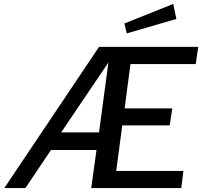

<svg xmlns="http://www.w3.org/2000/svg" viewBox="-20 -963 1048 983"><path d="M867 -943 617 -843 629 -792 883 -866ZM919 -88H575L606 -321H849L862 -408H618L648 -635H982L995 -723H487L2 0H110L241 -195H474L447 0H908ZM487 -285H293L535 -643Z"/></svg>

Font: United Sans Medium
Style: Italic
Weight: 500
Italic angle: -8°
Designer: Pablo Impallari, Rodrigo Fuenzalida (Modified by Dan O. Williams)
Version: Version 1.000;PS 001.000;hotconv 1.0.88;makeotf.lib2.5.64775